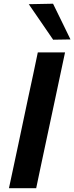

<svg xmlns="http://www.w3.org/2000/svg" viewBox="-20 -988 390 1008"><path d="M27 0Q39.5 -58 51 -112Q62.5 -166 77 -234L127.5 -473Q142.5 -542.5 154.5 -598.5Q166 -654 178.5 -713H321.5Q309 -654 297 -598Q285 -542 270.5 -473L219.5 -234Q205 -166 193.5 -112Q182 -58 170 0ZM259 -779.5Q228 -824.5 196 -871.5Q164 -918 131 -966L258.5 -968.5L304.5 -874.5Q327 -827.5 350 -781Z"/></svg>

Font: Heraclito SemiBold
Style: Italic
Weight: 600
Italic angle: -12°
Designer: Kostas Bartsokas (font) & Cristiano Sobral (main changes)
Foundry: Kostas Bartsokas (font) & Cristiano Sobral (main changes)
Version: Version 1.00;July 8, 2020;FontCreator 13.0.0.2655 64-bit